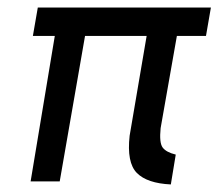

<svg xmlns="http://www.w3.org/2000/svg" viewBox="-20 -480 578 508"><path d="M80 -460H538L525 -385H448L405 -141Q401 -102 410.5 -89.5Q420 -77 445 -71L432 8Q369 5 342 -22.5Q315 -50 323 -121L368 -385H205L138 0H61L125 -385H67Z"/></svg>

Font: Von Book
Style: Italic
Weight: 400
Version: Version 4.000; ttfautohint (v1.8.4.7-5d5b)